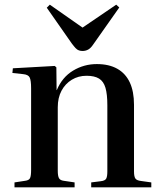

<svg xmlns="http://www.w3.org/2000/svg" viewBox="-20 -801 691 821"><path d="M42 0V-21L88 -28Q104 -30 108.5 -39.5Q113 -49 113 -75V-423Q113 -457 107 -469.5Q101 -482 79 -484L33 -489L35 -509L214 -519L221 -513L222 -416H223Q246 -471 292.5 -499Q339 -527 394 -527Q446 -527 481.5 -507Q517 -487 535 -448.5Q553 -410 553 -353V-68Q553 -46 559 -37.5Q565 -29 584 -27L627 -21V0H370V-21L410 -26Q429 -28 434 -37Q439 -46 439 -68V-351Q439 -398 431 -425.5Q423 -453 403.5 -465Q384 -477 350 -477Q315 -477 287 -460Q259 -443 243 -413Q227 -383 227 -342V-71Q227 -49 232 -39.5Q237 -30 252 -28L299 -21V0ZM333 -583Q325 -583 317.5 -585.5Q310 -588 303 -595.5Q296 -603 287 -615L180 -768L193 -781L333 -683L477 -781L490 -769L378 -610Q368 -595 357 -589Q346 -583 333 -583Z"/></svg>

Font: Literata 60pt Medium
Style: Regular
Weight: 500
Designer: Latin by Veronika Burian and Jose Scaglione. Greek by Irene Vlachou. Cyrillic by Vera Evstafieva.
Foundry: TypeTogether
Version: Version 3.103;gftools[0.9.29]